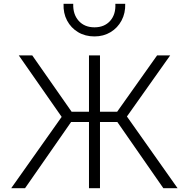

<svg xmlns="http://www.w3.org/2000/svg" viewBox="-20 -992 995 1012"><path d="M841 0 579 -377 808 -700H877L649 -378L916 0ZM39 0 305 -376 79 -700H150L375 -378L112 0ZM449 0V-349H334V-403H449V-700H507V-403H621V-349H507V0ZM478 -800Q429 -800 391.5 -822.5Q354 -845 333.5 -883.8Q313 -922.5 315 -972H366Q364 -916.5 394.8 -882.2Q425.5 -848 478 -848Q530.5 -848 560.8 -882.2Q591 -916.5 588 -972H640Q641.5 -923 620.8 -884Q600 -845 562.8 -822.5Q525.5 -800 478 -800Z"/></svg>

Font: Geologica Cursive Thin
Style: Regular
Weight: 250
Designer: Sindre Bremnes, Frode Helland
Foundry: Monokrom Skriftforlag AS
Version: Version 1.010;gftools[0.9.28]